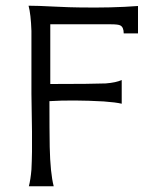

<svg xmlns="http://www.w3.org/2000/svg" viewBox="-20 -652 545 672"><path d="M463 -631V-535H413Q413 -557 401 -563Q394 -567 367 -567H156V-358Q302 -358 350 -360Q387 -363 406 -372V-289Q385 -294 343 -297Q234 -303 153 -298Q153 -197 154 -138Q156 -46 168 0H81Q87 -23 90 -58Q93 -117 92 -191L90 -324V-544Q88 -602 80 -632Q112 -632 168 -629Q231 -626 256 -626Q371 -624 463 -631Z"/></svg>

Font: GFS Neohellenic Rg
Style: Regular
Weight: 400
Designer: Takis Katsoulidis and George D. Matthiopoulos
Foundry: Takis Katsoulidis and George D. Matthiopoulos
Version: Version 1.0